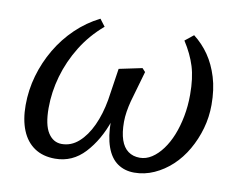

<svg xmlns="http://www.w3.org/2000/svg" viewBox="-62 -571 824 664"><g transform="rotate(10 350.5 -239.0)"><path d="M169 13Q126 13 96.5 -7Q67 -27 52 -64Q37 -101 37 -152Q37 -205 51.5 -255.5Q66 -306 92.5 -351Q119 -396 156.5 -432Q194 -468 240 -491L259 -466Q212 -426 180.5 -375Q149 -324 133 -268Q117 -212 117 -156Q117 -97 135 -69Q153 -41 183 -41Q216 -41 242.5 -64.5Q269 -88 287.5 -128Q306 -168 315 -219L332 -331L413 -348L424 -336L393 -228Q388 -209 385 -190Q382 -171 382 -154Q382 -116 390.5 -91Q399 -66 416 -53.5Q433 -41 457 -41Q479 -41 499 -54Q519 -67 536 -90Q553 -113 565 -143Q577 -173 584 -209.5Q591 -246 591 -286Q591 -344 578.5 -384.5Q566 -425 539 -467L569 -491Q600 -467 622 -435Q644 -403 657 -360.5Q670 -318 670 -264Q670 -221 658.5 -180.5Q647 -140 626.5 -104.5Q606 -69 578 -43Q550 -17 516.5 -2Q483 13 447 13Q413 13 388 -4.5Q363 -22 350 -58.5Q337 -95 337 -149L340 -150Q316 -80 273 -33.5Q230 13 169 13Z"/></g></svg>

Font: Source Serif 4 18pt
Style: Italic
Weight: 400
Italic angle: -12°
Designer: Frank Grießhammer
Foundry: Adobe Systems Incorporated
Version: Version 4.004;hotconv 1.0.116;makeotfexe 2.5.65601